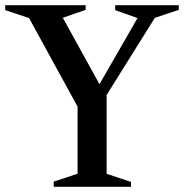

<svg xmlns="http://www.w3.org/2000/svg" viewBox="-30 -720 709 740"><path d="M177 0V-20L286 -56L269 -32V-309L74 -665L98 -645L-10 -681V-700H300V-682L196 -646L203 -668L363 -378L341 -374L509 -666L515 -645L414 -681V-700H659V-682L548 -645L576 -666L381 -354V-30L363 -56L475 -19V0Z"/></svg>

Font: Wittgenstein Medium
Style: Regular
Weight: 500
Designer: Jörg Drees
Foundry: Jörg Drees
Version: Version 1.500